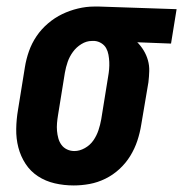

<svg xmlns="http://www.w3.org/2000/svg" viewBox="-20 -558 559 586"><path d="M205 8Q175 8 147 1.5Q119 -5 96 -20Q73 -35 58 -58Q43 -81 36 -108Q29 -135 29.5 -164.5Q30 -194 35 -223L56 -353Q60 -378 68.5 -402Q77 -426 91.5 -447.5Q106 -469 126.5 -486.5Q147 -504 170 -515Q193 -526 218 -532Q243 -538 267 -538Q271 -538 275 -538Q279 -538 283 -538L519 -530L502 -425L399 -429Q410 -418 418.5 -404Q427 -390 431.5 -374Q436 -358 435.5 -341Q435 -324 433 -307L411 -177Q407 -152 399 -128Q391 -104 377.5 -82Q364 -60 344.5 -42Q325 -24 301.5 -12.5Q278 -1 253.5 3.5Q229 8 205 8ZM207 -97Q223 -97 239 -106Q255 -115 265 -129.5Q275 -144 280.5 -160.5Q286 -177 289 -194L310 -324Q312 -335 313 -346.5Q314 -358 313.5 -369Q313 -380 311 -391Q309 -402 304 -411Q299 -420 289.5 -426Q280 -432 269 -433H265Q264 -433 263 -433Q262 -433 260 -433Q244 -433 228.5 -423.5Q213 -414 202.5 -399.5Q192 -385 186.5 -369Q181 -353 178 -336L157 -206Q155 -194 154 -182Q153 -170 154 -158.5Q155 -147 158 -136Q161 -125 167.5 -116Q174 -107 184.5 -102Q195 -97 207 -97Z"/></svg>

Font: Iosevka Curly Slab XBdObl
Style: Regular
Weight: 800
Italic angle: -9°
Monospace: yes
Designer: Belleve Invis
Foundry: Belleve Invis
Version: Version 11.1.0; ttfautohint (v1.8.3)